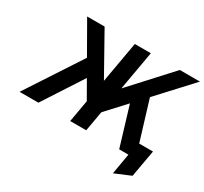

<svg xmlns="http://www.w3.org/2000/svg" viewBox="-171 -944 1441 1357"><g transform="rotate(30 549.5 -265.5)"><path d="M889.6 169 918.8 0H881.6L900 -106H1058.2L1019 114.6ZM540.2 -95.6 563.2 -295 934.2 -700H1098.6ZM30.6 0 355.8 -497.2 435.2 -386.8 184.2 0ZM523.4 -95.6 177.8 -700H320.4L547.4 -295ZM443.6 0 567 -700H697.8L574.4 0ZM843.6 0 726.6 -386.8 826.4 -497.2 978 0Z"/></g></svg>

Font: Overpass
Style: Italic
Weight: 400
Italic angle: -10°
Designer: Delve Withrington, Dave Bailey, Thomas Jockin
Foundry: Delve Fonts LLC
Version: Version 4.000